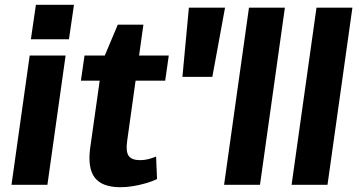

<svg xmlns="http://www.w3.org/2000/svg" viewBox="-20 -772 1492 802"><path d="M254 -540 178 0H28L104 -540ZM289 -752 268 -608H109L130 -752Z M483 10Q406 10 375.5 -30.5Q345 -71 357 -156L408 -517L472 -669H579L511 -182Q505 -139 517.5 -121Q530 -103 566 -103Q582 -103 598.5 -107Q615 -111 632 -118L636 -24Q615 -14 589 -6.5Q563 1 536 5.5Q509 10 483 10ZM333 -540H685L670 -435H318Z M920 -740 867 -451H742L769 -740Z M1170 -740 1066 0H916L1020 -740Z M1452 -740 1348 0H1198L1302 -740Z"/></svg>

Font: Pathway Extreme SemiCondensed
Style: Bold Italic
Weight: 700
Width: 4
Italic angle: -8°
Version: Version 1.001;gftools[0.9.26]